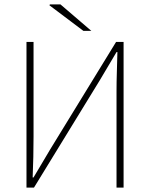

<svg xmlns="http://www.w3.org/2000/svg" viewBox="-20 -850 680 870"><path d="M100 0V-660H132V-232Q132 -186 131 -140Q130 -94 128 -46H132L208 -174L506 -660H540V0H508V-434Q508 -481 509.5 -524.5Q511 -568 512 -614H508L432 -486L134 0ZM358 -710 204 -826 206 -830H254L394 -710Z"/></svg>

Font: Source Sans 3
Style: Regular
Weight: 200
Designer: Paul D. Hunt
Foundry: Adobe
Version: Version 3.046;hotconv 1.0.118;makeotfexe 2.5.65603